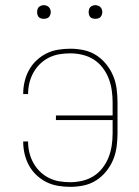

<svg xmlns="http://www.w3.org/2000/svg" viewBox="-20 -717 540 745"><path d="M253 8Q229 8 205 4Q181 0 160 -10.5Q139 -21 121.5 -37.5Q104 -54 92.5 -75Q81 -96 75.5 -119.5Q70 -143 70 -167V-168H89V-167Q89 -146 94 -125Q99 -104 109.5 -85Q120 -66 135.5 -51Q151 -36 170 -26.5Q189 -17 210 -13.5Q231 -10 253 -10Q276 -10 299.5 -15.5Q323 -21 343 -33.5Q363 -46 378 -65.5Q393 -85 401.5 -107Q410 -129 413.5 -152.5Q417 -176 417 -200V-251H197V-269H417V-320Q417 -344 413.5 -367.5Q410 -391 401.5 -413Q393 -435 378 -454.5Q363 -474 343 -486.5Q323 -499 299.5 -504.5Q276 -510 253 -510Q231 -510 210 -506.5Q189 -503 170 -493.5Q151 -484 135.5 -469Q120 -454 109.5 -435Q99 -416 94 -395Q89 -374 89 -353V-352H70V-353Q70 -377 75.5 -400.5Q81 -424 92.5 -445Q104 -466 121.5 -482.5Q139 -499 160 -509.5Q181 -520 205 -524Q229 -528 253 -528Q279 -528 305 -522.5Q331 -517 353 -503Q375 -489 392 -468Q409 -447 419 -423Q429 -399 432.5 -372.5Q436 -346 436 -320V-200Q436 -174 432.5 -147.5Q429 -121 419 -97Q409 -73 392 -52Q375 -31 353 -17Q331 -3 305 2.5Q279 8 253 8ZM350 -644Q345 -644 339.5 -645.5Q334 -647 330.5 -650.5Q327 -654 325.5 -659.5Q324 -665 324 -670Q324 -675 325.5 -680.5Q327 -686 330.5 -689.5Q334 -693 339.5 -695Q345 -697 350 -697Q355 -697 360.5 -695Q366 -693 369.5 -689.5Q373 -686 375 -680.5Q377 -675 377 -670Q377 -665 375 -659.5Q373 -654 369.5 -650.5Q366 -647 360.5 -645.5Q355 -644 350 -644ZM150 -644Q145 -644 139.5 -645.5Q134 -647 130.5 -650.5Q127 -654 125.5 -659.5Q124 -665 124 -670Q124 -675 125.5 -680.5Q127 -686 130.5 -689.5Q134 -693 139.5 -695Q145 -697 150 -697Q155 -697 160.5 -695Q166 -693 169.5 -689.5Q173 -686 175 -680.5Q177 -675 177 -670Q177 -665 175 -659.5Q173 -654 169.5 -650.5Q166 -647 160.5 -645.5Q155 -644 150 -644Z"/></svg>

Font: Iosevka SS18 Thin
Style: Regular
Weight: 100
Monospace: yes
Designer: Belleve Invis
Foundry: Belleve Invis
Version: Version 25.1.1; ttfautohint (v1.8.4)